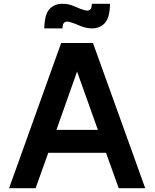

<svg xmlns="http://www.w3.org/2000/svg" viewBox="-20 -994 816 1014"><path d="M28 0ZM540 -187H235L168 0H28L303 -767H471L747 0H607ZM497 -308 387 -616 278 -308ZM310 -974Q342 -974 369 -962L406 -947Q430 -938 441 -938Q465 -938 465 -974H561Q560 -901 534 -872.5Q508 -844 465 -844Q439 -844 407 -856L370 -871Q346 -880 334 -880Q310 -880 310 -844H214Q215 -917 241 -945.5Q267 -974 310 -974Z"/></svg>

Font: Biryani
Style: Bold
Weight: 700
Designer: Dan Reynolds and Mathieu Reguer
Foundry: Dan Reynolds and Mathieu Reguer
Version: Version 1.004; ttfautohint (v1.1) -l 5 -r 5 -G 72 -x 0 -D la